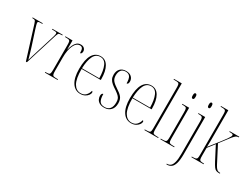

<svg xmlns="http://www.w3.org/2000/svg" viewBox="-70 -1494 3235 2468"><g transform="rotate(30 1547.5 -260.0)"><path d="M65 -478Q58 -500 52.5 -510Q47 -520 36.5 -523Q26 -526 5 -526V-536H155V-526H135Q107 -526 98 -522Q89 -518 89 -507Q89 -496 96.5 -468.5Q104 -441 112 -417L180 -207Q189 -179 198.5 -146.5Q208 -114 216.5 -84.5Q225 -55 230 -35Q236 -55 248.5 -97Q261 -139 284 -212L335 -375Q353 -431 361.5 -461.5Q370 -492 370 -504Q370 -516 362.5 -521Q355 -526 324 -526H298V-536H451V-526H434Q416 -526 406.5 -523.5Q397 -521 391.5 -511Q386 -501 378 -478L229 0H214Z M496 0V-10H503Q534 -10 548 -14Q562 -18 566 -34.5Q570 -51 570 -87V-451Q570 -486 566 -502Q562 -518 546.5 -522Q531 -526 498 -526H491V-536H597V-402H599Q608 -439 622.5 -471.5Q637 -504 660 -524Q683 -544 718 -544Q752 -544 770 -525.5Q788 -507 788 -482Q788 -465 781.5 -454Q775 -443 762 -443Q762 -490 751 -509.5Q740 -529 714 -529Q661 -529 629.5 -461.5Q598 -394 598 -281V-87Q598 -51 602.5 -34.5Q607 -18 621.5 -14Q636 -10 667 -10H685V0Z M1024 10Q945 10 899 -61Q853 -132 853 -262Q853 -403 895 -472.5Q937 -542 1015 -542Q1088 -542 1127 -474.5Q1166 -407 1166 -291V-277H881Q881 -132 919.5 -66Q958 0 1024 0Q1071 0 1099 -28Q1127 -56 1138 -100Q1151 -96 1151 -81Q1151 -64 1136.5 -43Q1122 -22 1093.5 -6Q1065 10 1024 10ZM1138 -287Q1136 -400 1107 -466Q1078 -532 1015 -532Q949 -532 917 -467.5Q885 -403 881 -287Z M1380 10Q1335 10 1308 -6.5Q1281 -23 1269.5 -47.5Q1258 -72 1258 -95Q1258 -117 1265.5 -127.5Q1273 -138 1284 -138Q1284 -69 1304.5 -34.5Q1325 0 1380 0Q1430 0 1456.5 -32Q1483 -64 1483 -127Q1483 -154 1476.5 -174.5Q1470 -195 1451 -214Q1432 -233 1396 -258Q1356 -283 1329 -305.5Q1302 -328 1288 -354.5Q1274 -381 1274 -419Q1274 -475 1305 -508Q1336 -541 1392 -541Q1444 -541 1472.5 -514Q1501 -487 1501 -448Q1501 -405 1475 -405Q1475 -473 1455 -502Q1435 -531 1392 -531Q1344 -531 1323 -501.5Q1302 -472 1302 -425Q1302 -376 1327.5 -346.5Q1353 -317 1406 -283Q1454 -254 1482.5 -221Q1511 -188 1511 -128Q1511 -64 1475.5 -27Q1440 10 1380 10Z M1778 10Q1699 10 1653 -61Q1607 -132 1607 -262Q1607 -403 1649 -472.5Q1691 -542 1769 -542Q1842 -542 1881 -474.5Q1920 -407 1920 -291V-277H1635Q1635 -132 1673.5 -66Q1712 0 1778 0Q1825 0 1853 -28Q1881 -56 1892 -100Q1905 -96 1905 -81Q1905 -64 1890.5 -43Q1876 -22 1847.5 -6Q1819 10 1778 10ZM1892 -287Q1890 -400 1861 -466Q1832 -532 1769 -532Q1703 -532 1671 -467.5Q1639 -403 1635 -287Z M1973 0V-10H1984Q2021 -10 2037 -14Q2053 -18 2057 -33.5Q2061 -49 2061 -84V-672Q2061 -709 2057 -725.5Q2053 -742 2038.5 -746Q2024 -750 1994 -750H1973V-760H2089V-84Q2089 -49 2093 -33.5Q2097 -18 2113.5 -14Q2130 -10 2166 -10H2178V0Z M2309 -658Q2299 -658 2293.5 -666Q2288 -674 2288 -698Q2288 -721 2293.5 -729.5Q2299 -738 2309 -738Q2318 -738 2324 -729.5Q2330 -721 2330 -698Q2330 -674 2324 -666Q2318 -658 2309 -658ZM2210 0V-10H2230Q2262 -10 2277 -14.5Q2292 -19 2296 -34.5Q2300 -50 2300 -85V-447Q2300 -483 2296.5 -500Q2293 -517 2279.5 -521.5Q2266 -526 2236 -526H2227V-536H2328V-85Q2328 -50 2332 -34.5Q2336 -19 2350.5 -14.5Q2365 -10 2397 -10H2415V0Z M2547 -658Q2538 -658 2532 -666Q2526 -674 2526 -698Q2526 -721 2532 -729.5Q2538 -738 2547 -738Q2556 -738 2562 -729.5Q2568 -721 2568 -698Q2568 -674 2562 -666Q2556 -658 2547 -658ZM2438 240V230H2445Q2474 230 2494.5 212Q2515 194 2526.5 150Q2538 106 2538 27V-449Q2538 -484 2534 -500Q2530 -516 2517.5 -521Q2505 -526 2479 -526H2466V-536H2566V15Q2566 106 2550.5 154.5Q2535 203 2508.5 221.5Q2482 240 2449 240Z M2671 0V-10H2682Q2714 -10 2729 -14.5Q2744 -19 2748 -34.5Q2752 -50 2752 -85V-673Q2752 -709 2748 -725Q2744 -741 2729.5 -745.5Q2715 -750 2685 -750H2671V-760H2780V-373Q2780 -342 2780 -296.5Q2780 -251 2778 -215L2898 -368Q2936 -417 2955 -444.5Q2974 -472 2980.5 -485.5Q2987 -499 2987 -506Q2987 -519 2975.5 -522.5Q2964 -526 2930 -526V-536H3072V-526Q3048 -526 3032.5 -516Q3017 -506 2989 -472L2877 -326L3007 -75Q3027 -38 3044 -24Q3061 -10 3087 -10H3093V0H3085Q3056 0 3038 -6.5Q3020 -13 3003.5 -35Q2987 -57 2962 -104L2859 -302L2780 -201V-85Q2780 -50 2784 -34.5Q2788 -19 2802 -14.5Q2816 -10 2847 -10H2852V0Z"/></g></svg>

Font: Noto Serif Display Condensed Thin
Style: Regular
Weight: 100
Width: 3
Designer: Monotype Design Team
Foundry: Monotype Imaging Inc.
Version: Version 2.009